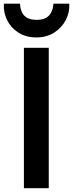

<svg xmlns="http://www.w3.org/2000/svg" viewBox="-28 -996 387 1016"><path d="M98.5 0V-743H230V0ZM165 -798Q108.5 -798 68.5 -824Q28.5 -850 9 -890.8Q-10.5 -931.5 -7.5 -976.5H77.5Q78 -970.5 80 -956.8Q82 -943 89.8 -927.8Q97.5 -912.5 115.5 -901.8Q133.5 -891 166 -891Q198 -891 215.8 -901.8Q233.5 -912.5 241.8 -927.8Q250 -943 252.2 -956.8Q254.5 -970.5 255 -976.5H338.5Q341.5 -931.5 320.5 -890.8Q299.5 -850 259.5 -824Q219.5 -798 165 -798Z"/></svg>

Font: Merriweather Sans Medium
Style: Regular
Weight: 500
Designer: Eben Sorkin
Foundry: Eben Sorkin
Version: Version 2.001